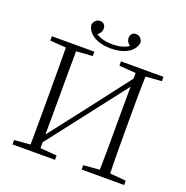

<svg xmlns="http://www.w3.org/2000/svg" viewBox="-157 -1062 1170 1206"><g transform="rotate(20 428.5 -458.5)"><path d="M429 -777C520 -777 587 -816 593 -878C586 -904 570 -917 547 -917C529 -917 512 -903 512 -879C512 -861 521 -845 538 -833C510 -814 471 -805 429 -805C386 -805 348 -814 320 -833C337 -845 346 -861 346 -879C346 -903 329 -917 311 -917C287 -917 272 -904 264 -878C271 -816 338 -777 429 -777ZM518 -694 629 -686V-648L428 -386L229 -129L230 -390C230 -489 230 -589 231 -686L340 -694V-723H56V-694L163 -686C164 -588 164 -489 164 -390V-333C164 -234 164 -135 163 -38L56 -29V0H340V-29L229 -38V-77L428 -334L629 -594L628 -340C628 -235 628 -136 626 -38L518 -29V0H802V-29L695 -38C692 -136 692 -234 692 -333V-390C692 -489 692 -589 695 -686L802 -694V-723H518Z"/></g></svg>

Font: Noto Serif CJK SC ExtraLight
Style: Regular
Weight: 200
Designer: Ryoko NISHIZUKA 西塚涼子 (kana & ideographs); Frank Grießhammer (Latin, Greek & Cyrillic); Wenlong ZHANG 张文龙 (bopomofo); San
Foundry: Adobe
Version: Version 2.001;hotconv 1.1.0;makeotfexe 2.6.0